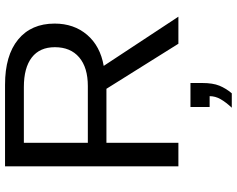

<svg xmlns="http://www.w3.org/2000/svg" viewBox="-109 -619 940 762"><g transform="rotate(-90 361.0 -238.0)"><path d="M175.3 -285.6V0H82V-688H405.8Q522 -688 585.2 -636Q648.4 -584 648.4 -491.2Q648.4 -414.6 603.8 -362.3Q559.1 -310.1 480.5 -296.4L675.8 0H568.4L389.6 -285.6ZM554.7 -490.2Q554.7 -550.3 513.9 -581.8Q473.1 -613.3 396.5 -613.3H175.3V-359.4H400.4Q474.1 -359.4 514.4 -393.8Q554.7 -428.2 554.7 -490.2ZM412.6 94.2Q412.6 136.7 401.9 162.8Q391.1 189 371.6 211.9H314.5Q336.4 188.5 348.4 167.5Q360.4 146.5 360.4 124H317.4V47.9H412.6Z"/></g></svg>

Font: Arimo
Style: Regular
Weight: 400
Designer: Steve Matteson
Foundry: Monotype Imaging Inc.
Version: Version 1.33